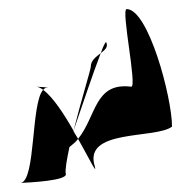

<svg xmlns="http://www.w3.org/2000/svg" viewBox="-20 -534 423 423"><path d="M26 -131C26 -131 24 -131 24 -131C24 -131 26 -131 26 -131ZM26 -131C59 -138 48 -306 75 -336C96 -321 121 -283 142 -246V-245C145 -239 149 -234 152 -228C147 -221 140 -216 133 -210C127 -182 123 -159 125 -151C129 -136 46 -132 26 -131ZM59 -343C64 -343 70 -340 75 -336C78 -339 80 -341 83 -341C97 -341 59 -343 59 -343ZM128 -206C128 -206 127 -205 127 -205C127 -204 127 -205 128 -206ZM142 -246C159 -295 186 -376 202 -417C192 -409 180 -401 180 -387C180 -381 158 -310 142 -246ZM152 -228C177 -184 194 -148 189 -167C162 -251 322 -227 359 -255C359 -319 307 -514 259 -514C246 -514 283 -341 269 -343C188 -353 193 -279 152 -228ZM202 -417C208 -434 213 -443 214 -441C219 -430 211 -424 202 -417Z"/></svg>

Font: Alpina
Style: Regular
Weight: 400
Version: Version 0.9